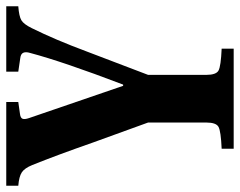

<svg xmlns="http://www.w3.org/2000/svg" viewBox="-108 -434 760 608"><g transform="rotate(-90 272.0 -130.0)"><path d="M-12.2 -452.1V-490.2H252.9V-452.1L215.8 -446.8Q202.6 -445.3 200 -438.7Q197.3 -432.1 202.1 -418L304.2 -120.1H308.1Q380.9 -311 408.2 -414.1Q412.6 -428.2 408.9 -436.3Q405.3 -444.3 392.1 -445.8L349.1 -452.1V-490.2H556.2V-452.1Q524.4 -449.7 512 -442.4Q499.5 -435.1 486.8 -409.2Q450.2 -335.4 413.1 -235.8L338.9 -41V143.1Q338.9 174.3 352.5 181.9Q366.2 189.5 421.9 191.9V230H105V191.9Q160.6 189.5 174.3 181.9Q188 174.3 188 143.1V-41L125 -214.8Q84 -332 53.2 -408.2Q43.5 -432.1 30.3 -440.9Q17.1 -449.7 -12.2 -452.1Z"/></g></svg>

Font: Linguistics Pro
Style: Bold
Weight: 700
Designer: Stefan Peev, Context Ltd
Foundry: Stefan Peev, Context Ltd
Version: Version 001.000